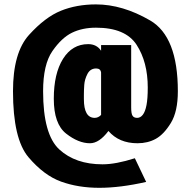

<svg xmlns="http://www.w3.org/2000/svg" viewBox="-20 -811 883 894"><path d="M450.7 -473.1Q448.2 -492.2 427.7 -492.2Q400.4 -492.2 387.2 -466.8Q374 -441.4 372.3 -415.5Q370.6 -389.6 370.6 -371.1V-349.6Q370.6 -262.2 420.9 -262.2Q437.5 -262.2 450.7 -275.9ZM390.6 -605.5Q430.2 -605.5 450.7 -574.7V-601.1H590.8V-310.5Q590.8 -281.7 597.2 -272Q603.5 -262.2 618.7 -262.2Q633.8 -262.2 645 -276.6Q656.2 -291 662.1 -321.5Q668 -352.1 668 -403.3Q668 -522 616.2 -602.1Q564.5 -682.1 426.8 -682.1Q363.8 -682.1 315.4 -658.7Q267.1 -635.3 223.9 -573Q180.7 -510.7 180.7 -386.2Q180.7 -184.6 256.1 -115.2Q331.5 -45.9 457.5 -45.9Q519.5 -45.9 607.9 -74.2L660.6 36.1Q540 63.5 442.4 63.5Q344.7 63.5 264.6 34.7Q184.6 5.9 112.5 -79.1Q40.5 -164.1 40.5 -386.2Q40.5 -566.4 115.5 -648.9Q190.4 -731.4 263.7 -761Q336.9 -790.5 426.8 -790.5Q550.8 -790.5 679.4 -715.6Q808.1 -640.6 808.1 -386.2Q808.1 -291.5 775.6 -238.5Q743.2 -185.5 705.8 -164.8Q668.5 -144 620.1 -144Q534.2 -144 484.9 -201.2Q441.9 -144 398.9 -144Q345.2 -144 287.8 -189Q230.5 -233.9 230.5 -351.1Q230.5 -468.3 273.4 -536.9Q316.4 -605.5 390.6 -605.5Z"/></svg>

Font: Oswald-Bold
Style: Bold
Weight: 700
Designer: vernon adams
Foundry: vernon adams
Version: Version 2.002; ttfautohint (v0.92.18-e454-dirty) -l 8 -r 50 